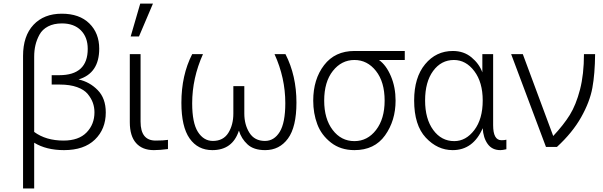

<svg xmlns="http://www.w3.org/2000/svg" viewBox="-20 -812 3332 1061"><path d="M107.4 229.5V-502.9Q107.4 -613.3 165 -674.8Q222.7 -736.3 321.3 -736.3Q418.9 -736.3 473.6 -682.6Q528.3 -628.9 528.3 -543Q528.3 -407.2 414.1 -373Q475.6 -359.4 520 -314Q564.5 -268.6 564.5 -190.4Q564.5 -98.6 504.4 -40.5Q444.3 17.6 334 17.6Q235.4 17.6 168.9 -23.4V229.5ZM168.9 -83Q233.4 -35.2 331.1 -35.2Q415 -35.2 458.5 -80.1Q502 -125 502 -191.4Q502 -218.8 493.2 -243.7Q484.4 -268.6 464.8 -292.5Q445.3 -316.4 405.8 -330.6Q366.2 -344.7 311.5 -344.7H265.6V-396.5H307.6Q464.8 -396.5 464.8 -542Q464.8 -606.4 426.8 -644.5Q388.7 -682.6 322.3 -682.6Q277.3 -682.6 245.6 -666Q213.9 -649.4 198.2 -620.6Q182.6 -591.8 175.8 -562.5Q168.9 -533.2 168.9 -498Z M697.3 -136.7V-512.7H756.8V-139.6Q756.8 -35.2 839.8 -35.2Q883.8 -35.2 908.2 -39.1V11.7Q863.3 17.6 830.1 17.6Q766.6 17.6 731.9 -21.5Q697.3 -60.5 697.3 -136.7ZM702.1 -610.4 754.9 -792H825.2L748 -610.4Z M982.4 -244.1Q982.4 -396.5 1042 -512.7H1101.6Q1042 -379.9 1042 -241.2Q1042 -132.8 1073.7 -83Q1105.5 -33.2 1156.2 -33.2Q1213.9 -33.2 1241.7 -77.6Q1269.5 -122.1 1269.5 -184.6V-335.9H1330.1V-184.6Q1330.1 -123 1358.4 -78.1Q1386.7 -33.2 1444.3 -33.2Q1495.1 -33.2 1525.9 -83.5Q1556.6 -133.8 1556.6 -242.2Q1556.6 -381.8 1497.1 -512.7H1557.6Q1618.2 -394.5 1618.2 -245.1Q1618.2 -110.4 1571.3 -46.4Q1524.4 17.6 1445.3 17.6Q1381.8 17.6 1347.7 -14.2Q1313.5 -45.9 1300.8 -88.9H1299.8Q1264.6 17.6 1153.3 17.6Q1073.2 17.6 1027.8 -46.9Q982.4 -111.3 982.4 -244.1Z M1710.9 -255.9Q1710.9 -374 1771 -452.1Q1831.1 -530.3 1938.5 -530.3H2216.8V-480.5H2074.2Q2114.3 -452.1 2140.1 -391.1Q2166 -330.1 2166 -255.9Q2166 -145.5 2107.9 -64Q2049.8 17.6 1938.5 17.6Q1862.3 17.6 1809.1 -23.9Q1755.9 -65.4 1733.4 -125.5Q1710.9 -185.5 1710.9 -255.9ZM1771.5 -255.9Q1771.5 -155.3 1818.4 -93.8Q1865.2 -32.2 1938.5 -32.2Q2010.7 -32.2 2058.1 -93.8Q2105.5 -155.3 2105.5 -255.9Q2105.5 -359.4 2057.6 -419.9Q2009.8 -480.5 1938.5 -480.5Q1867.2 -480.5 1819.3 -419.9Q1771.5 -359.4 1771.5 -255.9Z M2268.6 -256.8Q2268.6 -383.8 2329.1 -457Q2389.6 -530.3 2482.4 -530.3Q2543 -530.3 2585.4 -495.1Q2627.9 -460 2645.5 -412.1V-512.7H2705.1V-120.1Q2705.1 -37.1 2751 -37.1Q2768.6 -37.1 2778.3 -40V12.7Q2756.8 17.6 2745.1 17.6Q2699.2 17.6 2674.8 -16.6Q2650.4 -50.8 2647.5 -103.5Q2594.7 17.6 2481.4 17.6Q2397.5 17.6 2333 -51.3Q2268.6 -120.1 2268.6 -256.8ZM2329.1 -256.8Q2329.1 -155.3 2374 -93.8Q2418.9 -32.2 2490.2 -32.2Q2554.7 -32.2 2601.1 -93.3Q2647.5 -154.3 2647.5 -256.8Q2647.5 -357.4 2601.1 -418.9Q2554.7 -480.5 2488.3 -480.5Q2418 -480.5 2373.5 -419.9Q2329.1 -359.4 2329.1 -256.8Z M2804.7 -512.7H2869.1L3037.1 -60.5Q3094.7 -122.1 3128.9 -177.2Q3163.1 -232.4 3185.1 -316.9Q3207 -401.4 3207 -512.7H3268.6Q3267.6 -403.3 3253.4 -326.2Q3239.3 -249 3191.4 -164.1Q3143.6 -79.1 3057.6 0H2997.1Z"/></svg>

Font: Gothic A1 Light
Style: Regular
Weight: 300
Version: Version 2.50